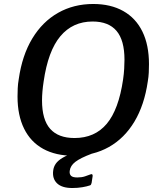

<svg xmlns="http://www.w3.org/2000/svg" viewBox="-20 -772 807 964"><path d="M349 10Q260 10 197 -24.5Q134 -59 101 -126Q68 -193 68 -287Q68 -307 69 -329Q70 -351 74 -374Q91 -494 142 -578.5Q193 -663 271.5 -707.5Q350 -752 448 -752Q536 -752 599 -716.5Q662 -681 695 -613.5Q728 -546 728 -450Q728 -430 727 -408Q726 -386 722 -363Q705 -245 655 -161.5Q605 -78 527 -34Q449 10 349 10ZM354 -79Q456 -79 516 -150.5Q576 -222 598 -373Q602 -401 603.5 -426Q605 -451 605 -472Q605 -570 565 -617Q525 -664 445 -664Q345 -664 283 -590Q221 -516 199 -362Q195 -336 193 -312Q191 -288 191 -268Q191 -171 232 -125Q273 -79 354 -79ZM247 85Q249 66 260 50Q271 34 295.5 19.5Q320 5 362 -8L440 0Q384 21 358.5 40.5Q333 60 330 86Q328 102 336.5 110.5Q345 119 368 119Q390 119 406.5 113.5Q423 108 433 104Q440 101 443 103.5Q446 106 445 113L440 146Q439 151 437 154.5Q435 158 431 159Q417 164 393.5 168Q370 172 343 172Q291 172 266.5 148.5Q242 125 247 85Z"/></svg>

Font: Libre Franklin Thin Medium
Style: Italic
Weight: 500
Italic angle: -8°
Version: Version 3.000